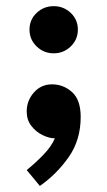

<svg xmlns="http://www.w3.org/2000/svg" viewBox="-20 -469 353 632"><path d="M77.1 -371.6Q77.1 -338.9 100.6 -316.2Q124 -293.5 156.7 -293.5Q189.5 -293.5 212.9 -316.2Q236.3 -338.9 236.3 -371.6Q236.3 -404.3 212.9 -426.5Q189.5 -448.7 156.7 -448.7Q124 -448.7 100.6 -426.5Q77.1 -404.3 77.1 -371.6ZM67.9 -102.1Q67.9 -74.2 83.3 -54.4Q98.6 -34.7 120.4 -24.2Q142.1 -13.7 160.6 -13.7Q148.9 13.7 122.3 41Q95.7 68.4 67.9 90.8L111.3 143.1Q168 103 206.8 47.1Q245.6 -8.8 245.6 -84Q245.6 -140.6 217 -166Q188.5 -191.4 151.4 -191.4Q115.2 -191.4 91.6 -164.6Q67.9 -137.7 67.9 -102.1Z"/></svg>

Font: Estedad-VF-FD Black
Style: Regular
Weight: 900
Designer: Amin Abedi
Version: Version 4.000